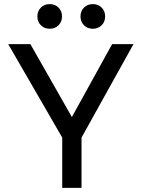

<svg xmlns="http://www.w3.org/2000/svg" viewBox="-20 -915 690 935"><path d="M283 -245 20 -700H128L330 -345L526 -700H630L377 -245V0H283ZM222 -775Q196 -775 179 -792Q162 -809 162 -835Q162 -861 179 -878Q196 -895 222 -895Q248 -895 265 -878Q282 -861 282 -835Q282 -809 265 -792Q248 -775 222 -775ZM432 -775Q406 -775 389 -792Q372 -809 372 -835Q372 -861 389 -878Q406 -895 432 -895Q458 -895 475 -878Q492 -861 492 -835Q492 -809 475 -792Q458 -775 432 -775Z"/></svg>

Font: Retni Sans Medium
Style: Regular
Weight: 500
Designer: Vitaly Kuzmin
Foundry: ParaType Ltd.
Version: Version 1.00;March 2, 2019;FontCreator 11.5.0.2425 64-bit; t